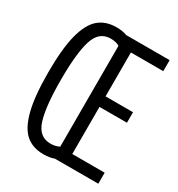

<svg xmlns="http://www.w3.org/2000/svg" viewBox="-177 -855 911 981"><g transform="rotate(30 278.0 -364.5)"><path d="M37 -365Q37 -504 58 -586Q79 -668 120 -703.5Q161 -739 225 -739Q260 -739 287 -729H543V-664H352V-405H514V-343H352V-65H543V0H287Q260 10 224 10Q160 10 119.5 -25.5Q79 -61 58 -143.5Q37 -226 37 -365ZM280 -67V-662Q259 -674 228 -674Q160 -674 136 -598Q112 -522 112 -365Q112 -208 136 -131.5Q160 -55 228 -55Q259 -55 280 -67Z"/></g></svg>

Font: Mona Sans Condensed
Style: Regular
Weight: 400
Width: 3
Designer: Deni Anggara
Foundry: GitHub
Version: Version 2.000